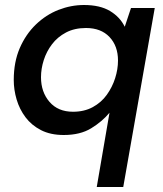

<svg xmlns="http://www.w3.org/2000/svg" viewBox="-20 -528 653 768"><path d="M367 220 418 -77Q389 -42 345 -15Q301 12 235 12Q182 12 144 -7.5Q106 -27 82 -59Q58 -91 46.5 -130Q35 -169 35 -208Q35 -280 59 -335.5Q83 -391 123.5 -430Q164 -469 214 -488.5Q264 -508 316 -508Q380 -508 420 -484Q460 -460 479 -421L504 -496H599L473 220ZM272 -81Q317 -81 351 -99.5Q385 -118 407 -148.5Q429 -179 440.5 -215Q452 -251 452 -286Q452 -344 418 -380Q384 -416 324 -416Q278 -416 244 -398Q210 -380 188 -351Q166 -322 155 -287.5Q144 -253 144 -219Q144 -160 178 -120.5Q212 -81 272 -81Z"/></svg>

Font: Rethink Sans Medium
Style: Italic
Weight: 500
Italic angle: -10°
Designer: The Rethink Sans project authors (Hans Thiessen). DM Sans designed by Colophon Foundry.
Foundry: Rethink Communications LLC
Version: Version 1.001